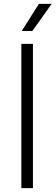

<svg xmlns="http://www.w3.org/2000/svg" viewBox="-20 -965 285 985"><path d="M89.5 0V-740H149V0ZM91.5 -806 179.5 -945H245L146 -806Z"/></svg>

Font: Encode Sans SC Light
Style: Regular
Weight: 300
Version: Version 3.002